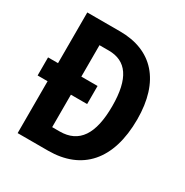

<svg xmlns="http://www.w3.org/2000/svg" viewBox="-164 -849 950 984"><g transform="rotate(30 311.0 -357.0)"><path d="M267 -714H73V-414H14V-307H73V0H253C452 0 569 -127 569 -367C569 -593 457 -714 267 -714ZM266 -600C370 -600 424 -526 424 -362C424 -197 370 -115 255 -115H211V-307H307V-414H211V-600Z"/></g></svg>

Font: Noto Sans Display SemiCondensed
Style: Bold
Weight: 700
Width: 4
Designer: Monotype Design Team
Foundry: Monotype Imaging Inc.
Version: Version 1.900